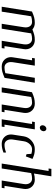

<svg xmlns="http://www.w3.org/2000/svg" viewBox="786 -1402 616 2228"><g transform="rotate(90 1094.0 -288.0)"><path d="M58.1 0 113.8 -351.1Q156.2 -369.6 183.8 -376.7Q211.4 -383.8 246.1 -383.8Q290.5 -383.8 321.8 -356Q359.4 -371.1 385.3 -377.4Q411.1 -383.8 443.8 -383.8Q491.2 -383.8 521.5 -353.5Q551.8 -323.2 551.8 -276.9Q551.8 -269.5 549.8 -255.9L515.1 -32.2H543L538.1 0H453.1L494.1 -255.9Q495.6 -267.1 495.6 -277.3Q495.6 -310.5 478.3 -331.3Q460.9 -352.1 431.2 -352.1Q401.4 -352.1 367.2 -341.8L313 0H255.9L295.9 -255.9Q297.9 -265.6 297.9 -277.8Q297.9 -311 280.8 -331.5Q263.7 -352.1 233.9 -352.1Q203.1 -352.1 168.9 -341.8L115.2 0Z M643.1 -107.4Q643.1 -114.3 645 -127.9L679.7 -352.1H651.9L656.7 -383.8H741.7L701.7 -127.9Q700.2 -120.6 700.2 -106.4Q700.2 -73.2 717 -52.7Q733.9 -32.2 763.7 -32.2Q796.4 -32.2 829.1 -42L882.8 -383.8H939.9L883.8 -33.2Q840.3 -14.6 813.5 -7.3Q786.6 0 752 0Q704.6 0 673.8 -30.8Q643.1 -61.5 643.1 -107.4Z M994.6 0 1050.3 -351.1Q1092.8 -369.6 1120.4 -376.7Q1147.9 -383.8 1182.6 -383.8Q1230 -383.8 1260.5 -353.3Q1291 -322.8 1291 -276.4Q1291 -266.1 1289.6 -255.9L1254.4 -32.2H1282.7L1277.3 0H1192.4L1232.4 -255.9Q1234.4 -265.6 1234.4 -277.8Q1234.4 -311 1217.3 -331.5Q1200.2 -352.1 1170.4 -352.1Q1139.6 -352.1 1105.5 -341.8L1051.8 0Z M1364.3 0 1418.9 -352.1H1391.1L1396 -383.8H1481L1426.3 -32.2H1454.1L1449.2 0ZM1433.6 -473.6Q1433.6 -478 1434.1 -480Q1436 -495.6 1448 -506.8Q1460 -518.1 1474.1 -518.1Q1486.8 -518.1 1494.6 -509Q1502.4 -500 1502.4 -486.3Q1502.4 -481.9 1502 -480Q1500 -464.4 1488 -453.1Q1476.1 -441.9 1461.9 -441.9Q1449.2 -441.9 1441.4 -450.9Q1433.6 -460 1433.6 -473.6Z M1540.5 -107.4Q1540.5 -117.7 1542 -127.9L1562 -255.9Q1570.3 -309.1 1613.5 -346.4Q1656.7 -383.8 1710 -383.8Q1744.1 -383.8 1768.6 -377.7Q1793 -371.6 1824.2 -356.9L1794.9 -279.8L1769 -288.1L1765.1 -344.2Q1738.3 -352.1 1711.9 -352.1Q1678.2 -352.1 1651.6 -323.7Q1625 -295.4 1619.1 -255.9L1599.1 -127.9Q1597.7 -117.7 1597.7 -108.4Q1597.7 -75.2 1614.7 -53.7Q1631.8 -32.2 1661.1 -32.2Q1703.6 -32.2 1749 -50.8L1751 -21Q1700.7 0 1648.9 0Q1601.6 0 1571 -30.5Q1540.5 -61 1540.5 -107.4Z M1877.9 0 1963.9 -543.9H1935.1L1939.9 -576.2H2025.9L1993.7 -374Q2026.4 -383.8 2064.9 -383.8Q2112.3 -383.8 2142.8 -353.3Q2173.3 -322.8 2173.3 -276.4Q2173.3 -266.1 2171.9 -255.9L2136.7 -32.2H2165L2159.7 0H2074.7L2115.7 -255.9Q2117.7 -270.5 2117.7 -277.3Q2117.7 -310.5 2100.1 -331.3Q2082.5 -352.1 2052.7 -352.1Q2022.9 -352.1 1988.8 -341.8L1935.1 0Z"/></g></svg>

Font: Gawaa
Style: Italic
Weight: 400
Designer: T. Christopher White
Version: Version 1.0